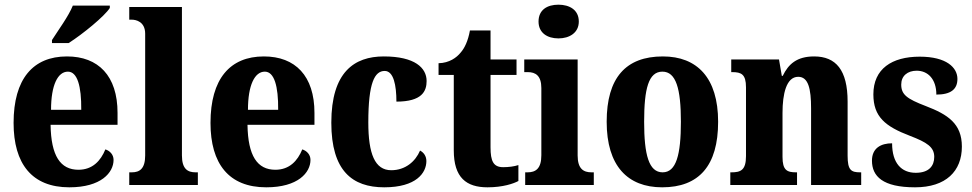

<svg xmlns="http://www.w3.org/2000/svg" viewBox="-20 -790 4152 820"><path d="M202 -619V-606H273C333 -644 427 -721 449 -756V-766H291C273 -721 228 -660 202 -619ZM276 10C412 10 465 -53 465 -107C465 -130 449 -146 430 -152C410 -103 375 -65 315 -65C238 -65 198 -124 196 -257H482V-308C482 -466 400 -549 266 -549C121 -549 38 -453 38 -265C38 -91 116 10 276 10ZM327 -321H198C198 -427 227 -484 270 -484C310 -484 328 -423 327 -321Z M532 0H825V-54H815C781 -54 757 -69 757 -126V-760H532V-706H543C560 -706 600 -698 600 -646V-126C600 -69 576 -54 543 -54H532Z M1117 10C1253 10 1306 -53 1306 -107C1306 -130 1290 -146 1271 -152C1251 -103 1216 -65 1156 -65C1079 -65 1039 -124 1037 -257H1323V-308C1323 -466 1241 -549 1107 -549C962 -549 879 -453 879 -265C879 -91 957 10 1117 10ZM1168 -321H1039C1039 -427 1068 -484 1111 -484C1151 -484 1169 -423 1168 -321Z M1621 10C1758 10 1801 -52 1801 -102C1801 -122 1791 -138 1774 -147C1754 -100 1711 -63 1651 -63C1581 -63 1553 -133 1553 -267C1553 -437 1580 -487 1623 -487C1661 -487 1673 -426 1673 -356C1783 -356 1802 -401 1802 -444C1802 -500 1752 -549 1619 -549C1493 -549 1395 -482 1395 -266C1395 -60 1485 10 1621 10Z M2062 10C2128 10 2174 -6 2194 -17V-85C2176 -79 2152 -76 2129 -76C2087 -76 2075 -102 2075 -161V-470H2186V-536H2075V-660H1987C1979 -615 1964 -584 1947 -565C1930 -544 1899 -521 1853 -520V-470H1918V-148C1918 -31 1972 10 2062 10Z M2365 -626C2412 -626 2452 -650 2452 -698C2452 -748 2412 -770 2365 -770C2317 -770 2280 -748 2280 -698C2280 -650 2317 -626 2365 -626ZM2223 0H2516V-54H2506C2472 -54 2447 -69 2447 -126V-536H2219V-482H2234C2267 -482 2292 -467 2292 -414V-127C2292 -70 2268 -54 2233 -54H2223Z M2808 10C2965 10 3047 -82 3047 -270C3047 -458 2957 -549 2811 -549C2653 -549 2571 -458 2571 -270C2571 -82 2660 10 2808 10ZM2810 -54C2751 -54 2731 -129 2731 -270C2731 -412 2750 -484 2809 -484C2867 -484 2888 -412 2888 -270C2888 -129 2868 -54 2810 -54Z M3099 0H3384V-54H3380C3341 -54 3322 -63 3322 -120V-308C3322 -388 3338 -462 3389 -462C3432 -462 3444 -412 3444 -327V0H3658V-54H3654C3615 -54 3600 -63 3600 -125V-356C3600 -491 3550 -549 3457 -549C3383 -549 3347 -516 3323 -466H3319L3307 -536H3103V-482H3107C3146 -482 3166 -473 3166 -417V-123C3166 -63 3143 -54 3104 -54H3099Z M3888 10C4020 10 4088 -59 4088 -164C4088 -262 4028 -301 3934 -337C3853 -368 3829 -386 3829 -429C3829 -466 3856 -488 3895 -488C3943 -488 3979 -452 3979 -386C4041 -386 4069 -409 4069 -453C4069 -501 4023 -548 3908 -548C3789 -548 3710 -496 3710 -387C3710 -291 3761 -250 3866 -210C3939 -182 3970 -162 3970 -120C3970 -82 3948 -52 3891 -52C3830 -52 3790 -93 3790 -178C3743 -178 3704 -158 3704 -104C3704 -37 3750 10 3888 10Z"/></svg>

Font: Noto Serif Khmer Condensed ExtraBold
Style: Regular
Weight: 800
Width: 3
Designer: Danh Hong and the Monotype Design Team
Foundry: Monotype Imaging Inc.
Version: Version 2.004